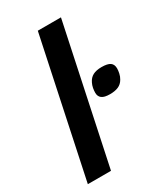

<svg xmlns="http://www.w3.org/2000/svg" viewBox="-182 -805 764 884"><g transform="rotate(-30 199.5 -363.5)"><path d="M16.1 0 169.9 -727.1H293L139.2 0ZM399.4 -394.5Q399.4 -382.8 396.2 -368.4Q393.1 -354 385.7 -341.8Q375 -323.2 356.9 -315.4Q338.9 -307.6 312.5 -307.6Q281.7 -307.6 268.8 -317.9Q255.9 -328.1 255.9 -346.7Q255.9 -358.9 258.3 -371.8Q260.7 -384.8 266.6 -396.5Q276.4 -417 294.2 -426.3Q312 -435.5 339.8 -435.5Q371.6 -435.5 385.5 -425.8Q399.4 -416 399.4 -394.5Z"/></g></svg>

Font: Lorenzo Sans
Style: Bold Italic
Weight: 700
Italic angle: -12°
Foundry: Intel Corporation
Version: Version 1.00; ttfautohint (v1.5)